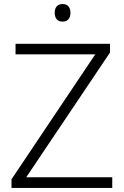

<svg xmlns="http://www.w3.org/2000/svg" viewBox="-20 -931 615 951"><path d="M536 0H37V-43L452 -662H57V-714H525V-671L110 -53H536ZM290 -911Q309 -911 319 -899.5Q329 -888 329 -868Q329 -847 319 -835.5Q309 -824 290 -824Q271 -824 261 -835.5Q251 -847 251 -868Q251 -888 261 -899.5Q271 -911 290 -911Z"/></svg>

Font: Noto Sans Georgian Light
Style: Regular
Weight: 300
Version: Version 2.002